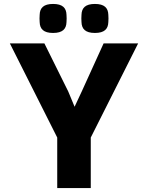

<svg xmlns="http://www.w3.org/2000/svg" viewBox="-20 -953 750 973"><path d="M30 -733 270 -256V0H440V-256L680 -733H505L394 -489L358 -412L326 -489L205 -733ZM181 -841C182 -806 201 -786 249 -786C297 -786 316 -806 317 -841C318 -855 318 -864 317 -878C316 -913 297 -933 249 -933C201 -933 182 -913 181 -878C180 -864 180 -855 181 -841ZM393 -841C394 -806 413 -786 461 -786C509 -786 528 -806 529 -841C530 -855 530 -864 529 -878C528 -913 509 -933 461 -933C413 -933 394 -913 393 -878C392 -864 392 -855 393 -841Z"/></svg>

Font: Kreadon Extra Bold
Style: Regular
Weight: 800
Designer: kohakuno
Foundry: StudioGnu
Version: Version 1.000;Glyphs 3.1.2 (3151)